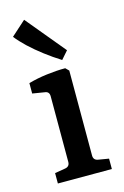

<svg xmlns="http://www.w3.org/2000/svg" viewBox="-104 -700 484 749"><g transform="rotate(-15 138.0 -325.5)"><path d="M191 -71Q191 -52 210 -49L252 -42V0H34V-42L76 -49Q95 -52 95 -71V-336Q95 -355 77 -357L28 -365V-407Q63 -417 103 -422Q143 -427 178 -427L191 -414ZM203 -493 175 -461Q143 -481 111.5 -505Q80 -529 54.5 -553Q29 -577 13 -598L72 -651Z"/></g></svg>

Font: Rasa Medium
Style: Regular
Weight: 500
Designer: Anna Giedrys (Yrsa+Rasa design), David Brezina (Yrsa art-direction, Rasa art-direction, design)
Foundry: Rosetta Type Foundry
Version: Version 2.004